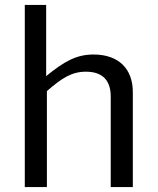

<svg xmlns="http://www.w3.org/2000/svg" viewBox="-20 -762 642 782"><path d="M81 0H171V-391C232 -444 272 -470 330 -470C400 -470 431 -432 431 -369V0H521V-387C521 -480 465 -540 361 -540C291 -540 242 -512 168 -452V-742H81Z"/></svg>

Font: 18Franklin
Style: Regular
Weight: 400
Designer: Pablo Impallari, Rodrigo Fuenzalida (Modified by Dan O. Williams)
Version: Version 0.025;PS 000.025;hotconv 1.0.88;makeotf.lib2.5.64775